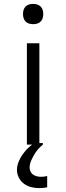

<svg xmlns="http://www.w3.org/2000/svg" viewBox="-20 -742 340 985"><path d="M118 0V-520H182V0ZM181 223Q160 223 140 218Q120 213 103.5 201Q87 189 77 170Q67 151 67 130Q67 110 74.5 90.5Q82 71 93.5 54Q105 37 119 22.5Q133 8 150 -4L156 -8H200V0Q186 11 174.5 24.5Q163 38 154.5 53Q146 68 139 84Q132 100 132 118Q132 128 136.5 138Q141 148 150 154Q159 160 169.5 162.5Q180 165 190 165Q198 165 206.5 164Q215 163 222 161V219Q212 221 201.5 222Q191 223 181 223ZM150 -618Q139 -618 129 -621Q119 -624 111.5 -631.5Q104 -639 101 -649Q98 -659 98 -670Q98 -681 101 -691Q104 -701 111.5 -708.5Q119 -716 129 -719Q139 -722 150 -722Q161 -722 171 -719Q181 -716 188.5 -708.5Q196 -701 199 -691Q202 -681 202 -670Q202 -659 199 -649Q196 -639 188.5 -631.5Q181 -624 171 -621Q161 -618 150 -618Z"/></svg>

Font: Iosevka Aile Light
Style: Regular
Weight: 300
Designer: Belleve Invis
Foundry: Belleve Invis
Version: Version 27.3.5; ttfautohint (v1.8.4)